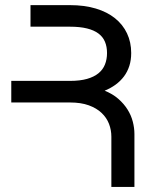

<svg xmlns="http://www.w3.org/2000/svg" viewBox="-20 -736 618 756"><path d="M509.3 0H418.5V-197.8Q418.5 -224.1 409.2 -248.3Q399.9 -272.5 380.1 -291.3Q360.4 -310.1 329.6 -321.3Q298.8 -332.5 255.4 -332.5H24.4V-417.5H255.4Q294.9 -417.5 322.5 -425.3Q350.1 -433.1 367.7 -447.5Q385.3 -461.9 393.3 -482.2Q401.4 -502.4 401.4 -527.3Q401.4 -552.2 393.3 -571.5Q385.3 -590.8 367.7 -604Q350.1 -617.2 322.5 -624Q294.9 -630.9 255.4 -630.9H100.1V-715.8H255.4Q312.5 -715.8 357.2 -702.4Q401.9 -689 432.9 -664.1Q463.9 -639.2 480.2 -604.5Q496.6 -569.8 496.6 -527.3Q496.6 -499.5 489.3 -476.6Q481.9 -453.6 468.3 -435.3Q454.6 -417 435.3 -402.8Q416 -388.7 392.1 -378.9Q423.8 -366.2 446 -346.7Q468.3 -327.1 482.4 -304.4Q496.6 -281.7 502.9 -256.8Q509.3 -231.9 509.3 -208.5Z"/></svg>

Font: Arian AMU
Style: Regular
Weight: 400
Designer: Ruben Hakobyan (Tarumian)
Foundry: Ruben Hakobyan (Tarumian)
Version: Version 4.003